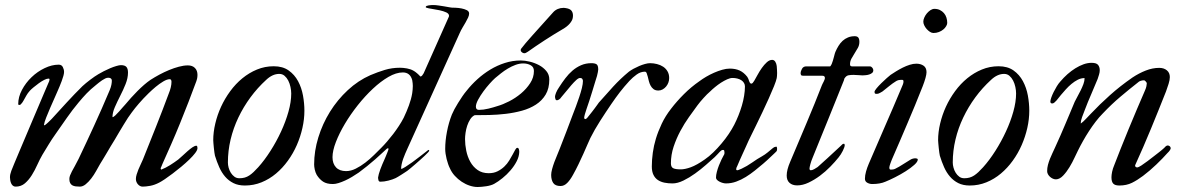

<svg xmlns="http://www.w3.org/2000/svg" viewBox="-20 -727 4695 761"><path d="M518.6 -17.6Q518.6 -25.4 521.5 -35.2Q524.4 -44.9 528.6 -55.2Q532.7 -65.4 537.6 -75.4Q542.5 -85.4 546.4 -94.7Q558.1 -124 571.3 -157Q584.5 -189.9 598.1 -224.1Q611.8 -258.3 624.5 -291.7Q637.2 -325.2 648.4 -355Q659.7 -382.3 659.7 -402.8Q659.7 -406.7 658.2 -409.9Q656.7 -413.1 652.8 -413.1Q642.1 -413.1 627 -404.1Q611.8 -395 596.9 -382.6Q582 -370.1 568.8 -357.2Q555.7 -344.2 548.3 -336.4Q529.3 -315.9 515.6 -298.8Q502 -281.7 487.3 -260.3Q479.5 -248 470.5 -233.4Q461.4 -218.8 452.4 -203.4Q443.4 -188 434.6 -173.1Q425.8 -158.2 418 -146Q414.1 -139.2 408.7 -130.1Q403.3 -121.1 397.7 -111.6Q392.1 -102.1 386.5 -93Q380.9 -84 376.5 -76.7Q369.6 -64.5 360.8 -48.8Q352.1 -33.2 341.6 -19.5Q331.1 -5.9 319.6 3.4Q308.1 12.7 296.4 12.7Q287.6 12.7 280 11.7Q272.5 10.7 266.8 7.6Q261.2 4.4 258.1 -1.5Q254.9 -7.3 254.9 -17.6Q254.9 -24.4 257.6 -31.5Q260.3 -38.6 265.1 -47.9Q270 -57.1 276.6 -68.8Q283.2 -80.6 291.5 -97.2Q308.6 -133.3 323.7 -165.5Q338.9 -197.8 353.5 -230Q368.2 -262.2 383.1 -295.9Q397.9 -329.6 414.6 -369.1Q419.9 -381.8 421.6 -391.4Q423.3 -400.9 423.3 -407.2Q423.3 -418.9 408.7 -418.9Q403.3 -418.9 397.2 -416Q391.1 -413.1 384.5 -408.7Q377.9 -404.3 371.6 -399.2Q365.2 -394 359.9 -389.6Q338.9 -373 323.5 -356.9Q308.1 -340.8 291.5 -320.8Q266.6 -291 244.9 -259.8Q223.1 -228.5 200.2 -195.8Q185.5 -175.3 173.1 -154.8Q160.6 -134.3 147.9 -113.3Q137.7 -95.7 127.9 -74Q118.2 -52.2 106.2 -33Q94.2 -13.7 78.9 -0.5Q63.5 12.7 42 12.7Q35.2 12.7 30.8 8.8Q26.4 4.9 23.9 -1Q21.5 -6.8 20.5 -13.2Q19.5 -19.5 19.5 -24.4Q19.5 -35.6 24.9 -50Q30.3 -64.5 37.1 -80.1Q45.9 -101.6 57.6 -128.9Q69.3 -156.2 82 -186.5Q94.7 -216.8 107.9 -247.8Q121.1 -278.8 133.1 -307.1Q145 -335.4 155.3 -359.4Q165.5 -383.3 172.4 -399.4Q174.8 -403.8 175.5 -407.5Q176.3 -411.1 176.3 -413.1Q176.3 -415.5 172.4 -415.5Q165.5 -415.5 155 -410.2Q144.5 -404.8 133.8 -397Q123 -389.2 113.3 -381.1Q103.5 -373 98.6 -367.7Q89.8 -357.9 84.5 -348.4Q79.1 -338.9 72.8 -327.6Q68.4 -319.8 65.4 -316.9Q62.5 -314 60.1 -311.5Q58.1 -311 55.7 -311Q52.2 -311 52.2 -314.5Q52.2 -342.8 67.1 -370.8Q82 -398.9 105.2 -421.1Q128.4 -443.4 157 -457Q185.5 -470.7 212.9 -470.7Q224.1 -470.7 229 -461.2Q233.9 -451.7 233.9 -441.9Q233.9 -435.5 231.2 -426Q228.5 -416.5 224.6 -405.8Q220.7 -395 216.1 -384.3Q211.4 -373.5 207.5 -364.3Q203.6 -355 195.6 -337.2Q187.5 -319.3 179 -299.6Q170.4 -279.8 163.1 -261.2Q155.8 -242.7 154.3 -232.4Q154.3 -230.5 156.2 -230.5Q157.7 -230.5 159.7 -232.4Q160.6 -232.9 163.8 -235.6Q167 -238.3 170.9 -241.9Q174.8 -245.6 178.7 -249.5Q182.6 -253.4 185.1 -255.9Q214.4 -288.1 244.9 -321.3Q275.4 -354.5 306.6 -385.3Q312.5 -391.1 320.8 -397.7Q329.1 -404.3 337.6 -410.9Q346.2 -417.5 354.7 -423.3Q363.3 -429.2 370.1 -433.1Q378.9 -438.5 391.4 -444.8Q403.8 -451.2 416.5 -456.5Q429.2 -461.9 440.9 -465.3Q452.6 -468.8 459.5 -468.8Q474.6 -468.8 481 -461.7Q487.3 -454.6 487.3 -439.5Q487.3 -417.5 477.8 -393.8Q468.3 -370.1 456.5 -347.2Q444.8 -324.2 435.3 -302.5Q425.8 -280.8 425.8 -262.7Q429.7 -262.7 437 -269.5Q444.3 -276.4 452.1 -285.2Q460 -293.9 467 -302.2Q474.1 -310.5 477.1 -313.5Q487.3 -325.7 499.5 -339.4Q511.7 -353 524.9 -366.2Q538.1 -379.4 551.3 -390.9Q564.5 -402.3 576.7 -410.6Q592.8 -420.9 611.8 -431.2Q630.9 -441.4 650.4 -449.5Q669.9 -457.5 689 -462.6Q708 -467.8 724.6 -467.8Q742.7 -467.8 752.7 -457.5Q762.7 -447.3 762.7 -430.2Q762.7 -427.7 762.2 -421.6Q761.7 -415.5 758.3 -405.3Q743.7 -365.7 727.3 -323.2Q710.9 -280.8 693.6 -238.3Q676.3 -195.8 658.4 -155Q640.6 -114.3 624 -77.6Q623 -73.7 619.9 -67.4Q616.7 -61 616.7 -59.1Q616.7 -58.1 617.4 -56.9Q618.2 -55.7 619.1 -54.7Q636.7 -61.5 654.1 -72.5Q671.4 -83.5 686.5 -94.7Q693.8 -100.6 703.6 -109.9Q713.4 -119.1 723.4 -127.9Q733.4 -136.7 742.7 -143.1Q752 -149.4 758.3 -149.4Q760.7 -149.4 761.7 -146.5Q762.7 -143.6 762.7 -140.1Q762.7 -132.3 753.7 -120.4Q744.6 -108.4 730.2 -94.5Q715.8 -80.6 698.5 -66.2Q681.2 -51.8 664.3 -39.1Q647.5 -26.4 633.3 -16.8Q619.1 -7.3 611.3 -3.4Q592.8 6.3 575.4 9.5Q558.1 12.7 545.4 12.7Q539.6 12.7 534.7 10Q529.8 7.3 526.1 2.9Q522.5 -1.5 520.5 -6.8Q518.6 -12.2 518.6 -17.6Z M883.3 -83Q883.3 -73.2 886.2 -62.3Q889.2 -51.3 895 -42Q900.9 -32.7 909.2 -26.6Q917.5 -20.5 928.7 -20.5Q940.4 -20.5 950 -23.2Q959.5 -25.9 968 -31.5Q976.6 -37.1 985.1 -45.2Q993.7 -53.2 1003.4 -64Q1028.8 -92.3 1052.2 -129.2Q1075.7 -166 1094 -205.6Q1112.3 -245.1 1123.3 -284.2Q1134.3 -323.2 1134.3 -356.4Q1134.3 -368.7 1131.3 -382.3Q1128.4 -396 1122.6 -407.5Q1116.7 -418.9 1107.9 -426.5Q1099.1 -434.1 1086.9 -434.1Q1060.1 -434.1 1035.2 -410.6Q1000.5 -378.9 972.7 -341.1Q944.8 -303.2 924.8 -261.2Q904.8 -219.2 894 -174.1Q883.3 -128.9 883.3 -83ZM1064.9 -464.4Q1100.6 -464.4 1124 -447.8Q1147.5 -431.2 1161.4 -405.3Q1175.3 -379.4 1180.9 -348.4Q1186.5 -317.4 1186.5 -288.1Q1186.5 -254.9 1178.7 -220Q1170.9 -185.1 1156.5 -152.1Q1142.1 -119.1 1121.1 -90.1Q1100.1 -61 1074 -39.1Q1047.9 -17.1 1016.6 -4.4Q985.4 8.3 950.7 8.3Q924.3 8.3 905.3 -1.2Q886.2 -10.7 872.3 -26.9Q858.4 -43 848.9 -64.5Q839.4 -85.9 832 -109.9Q831.1 -113.8 829.8 -122.6Q828.6 -131.3 827.6 -141.1Q826.7 -150.9 825.9 -159.4Q825.2 -168 825.2 -171.4Q825.2 -203.1 833.3 -237.3Q841.3 -271.5 856.2 -304Q871.1 -336.4 892.6 -365.7Q914.1 -395 940.7 -416.7Q967.3 -438.5 998.5 -451.4Q1029.8 -464.4 1064.9 -464.4Z M1297.9 -104Q1297.9 -78.6 1311.8 -63.7Q1325.7 -48.8 1351.6 -48.8Q1370.6 -48.8 1390.1 -58.6Q1409.7 -68.4 1428 -82.5Q1446.3 -96.7 1462.4 -112.5Q1478.5 -128.4 1491.2 -141.1Q1502.4 -152.3 1514.6 -166.5Q1526.9 -180.7 1538.6 -196Q1550.3 -211.4 1561 -227.8Q1571.8 -244.1 1580.1 -260.3Q1591.8 -284.7 1600.8 -309.3Q1609.9 -334 1613.8 -357.4Q1614.7 -365.2 1615.5 -371.8Q1616.2 -378.4 1616.2 -386.2Q1616.2 -396 1613.8 -409.7Q1605.5 -439.9 1576.7 -439.9Q1550.3 -439.9 1519.5 -422.1Q1488.8 -404.3 1457.8 -375.2Q1426.8 -346.2 1397.9 -309.8Q1369.1 -273.4 1346.9 -236.1Q1324.7 -198.7 1311.3 -164.1Q1297.9 -129.4 1297.9 -104ZM1595.2 -138.7Q1590.8 -128.9 1586.2 -118.4Q1581.5 -107.9 1577.9 -97.2Q1574.2 -86.4 1572 -76.2Q1569.8 -65.9 1569.8 -57.6Q1574.2 -57.6 1586.4 -65.2Q1598.6 -72.8 1613.8 -83.7Q1628.9 -94.7 1644.3 -106.7Q1659.7 -118.7 1670.9 -127.4Q1673.3 -129.4 1675.5 -131.1Q1677.7 -132.8 1678.7 -132.8Q1681.2 -132.8 1681.2 -129.9Q1681.2 -127.9 1676.3 -122.6Q1671.4 -117.2 1663.3 -109.6Q1655.3 -102.1 1645.5 -93.3Q1635.7 -84.5 1626 -76.2Q1616.2 -67.9 1607.9 -60.8Q1599.6 -53.7 1594.2 -49.8Q1590.8 -47.4 1584.2 -43.2Q1577.6 -39.1 1570.6 -34.4Q1563.5 -29.8 1557.1 -26.1Q1550.8 -22.5 1547.9 -21Q1536.6 -15.6 1519.5 -11.2Q1502.4 -6.8 1487.8 -6.8Q1481.4 -6.8 1480 -12.9Q1478.5 -19 1478.5 -23.4Q1479 -28.3 1481.4 -37.1Q1483.9 -45.9 1487.5 -55.9Q1491.2 -65.9 1495.6 -76.4Q1500 -86.9 1503.9 -95.2Q1505.9 -99.6 1508.5 -106Q1511.2 -112.3 1513.7 -118.7Q1516.1 -125 1518.1 -129.9Q1520 -134.8 1520 -136.7Q1520 -139.2 1517.6 -139.2Q1514.6 -139.2 1512.2 -136.7Q1505.4 -130.9 1493.7 -119.6Q1481.9 -108.4 1466.8 -95.2Q1451.7 -82 1434.8 -68.4Q1418 -54.7 1401.9 -43Q1389.2 -34.2 1375.2 -25.9Q1361.3 -17.6 1347.9 -11.5Q1334.5 -5.4 1322 -1.5Q1309.6 2.4 1299.3 2.4Q1274.9 2.4 1260.5 -7.1Q1246.1 -16.6 1235.4 -33.7Q1230 -43.5 1227.5 -55.2Q1225.1 -66.9 1225.1 -75.2Q1225.1 -128.4 1241.7 -182.4Q1258.3 -236.3 1287.8 -283.9Q1317.4 -331.5 1358.4 -369.6Q1399.4 -407.7 1448.2 -429.2Q1477.1 -441.4 1505.4 -450Q1533.7 -458.5 1565.4 -458.5Q1578.1 -458.5 1593 -455.8Q1607.9 -453.1 1618.7 -446.8Q1624.5 -443.8 1632.8 -436.8Q1641.1 -429.7 1646 -423.8Q1649.9 -423.8 1653.1 -427.5Q1656.2 -431.2 1659.2 -436.5L1752.9 -647Q1755.4 -652.8 1757.6 -657.5Q1759.8 -662.1 1759.8 -664.1Q1759.8 -672.9 1748.5 -678Q1737.3 -683.1 1722.4 -686.3Q1707.5 -689.5 1692.6 -691.7Q1677.7 -693.8 1670.9 -696.3Q1668.5 -696.8 1668 -697.5Q1667.5 -698.2 1667.5 -699.2Q1667.5 -702.1 1671.1 -703.6Q1674.8 -705.1 1679.7 -705.8Q1684.6 -706.5 1689.7 -706.8Q1694.8 -707 1698.2 -707Q1706.5 -707 1718 -705.3Q1729.5 -703.6 1740.2 -701.9Q1751 -700.2 1759.3 -698.5Q1767.6 -696.8 1770 -696.8Q1774.4 -696.8 1785.9 -696.3Q1797.4 -695.8 1809.1 -693.6Q1820.8 -691.4 1830.1 -686.8Q1839.4 -682.1 1839.4 -673.3Q1839.4 -666 1835.2 -657Q1831.1 -647.9 1825.2 -637.9Q1819.3 -627.9 1813 -617.2Q1806.6 -606.4 1802.2 -596.2Z M1866.2 -304.2Q1866.2 -291.5 1878.4 -291.5Q1895.5 -291.5 1915.8 -296.4Q1936 -301.3 1951.7 -306.6Q1972.7 -312.5 1998 -325.4Q2023.4 -338.4 2045.2 -356.7Q2066.9 -375 2081.5 -397.5Q2096.2 -419.9 2096.2 -445.8Q2096.2 -461.4 2083.3 -468.5Q2070.3 -475.6 2053.7 -475.6Q2038.6 -475.6 2022.9 -469.7Q2007.3 -463.9 1992.7 -455.1Q1978 -446.3 1965.1 -436Q1952.1 -425.8 1942.4 -417.5Q1933.6 -409.7 1920.7 -395.3Q1907.7 -380.9 1895.8 -364.5Q1883.8 -348.1 1875 -331.8Q1866.2 -315.4 1866.2 -304.2ZM1861.3 -270.5Q1851.1 -265.6 1843.8 -254.2Q1836.4 -242.7 1831.8 -228.8Q1827.1 -214.8 1825.2 -200.4Q1823.2 -186 1823.2 -175.8Q1823.2 -153.3 1828.1 -129.4Q1833 -105.5 1844 -85.7Q1855 -65.9 1873 -53.2Q1891.1 -40.5 1917 -40.5Q1937 -40.5 1952.1 -48.1Q1967.3 -55.7 1978.8 -66.7Q1990.2 -77.6 1998.3 -90.8Q2006.3 -104 2012.2 -115Q2018.1 -126 2022.2 -133.5Q2026.4 -141.1 2030.3 -141.1Q2034.7 -141.1 2036.4 -136Q2038.1 -130.9 2038.1 -125Q2037.6 -106.4 2027.8 -87.6Q2018.1 -68.8 2003.4 -51.8Q1988.8 -34.7 1971.4 -20.8Q1954.1 -6.8 1939 1.5Q1933.1 4.9 1924.8 7.3Q1916.5 9.8 1907.2 11.2Q1897.9 12.7 1888.9 13.4Q1879.9 14.2 1873 14.2Q1857.9 14.2 1841.6 8.8Q1825.2 3.4 1810.1 -6.6Q1794.9 -16.6 1782.5 -30.3Q1770 -43.9 1762.7 -61Q1759.3 -67.4 1756.1 -76.9Q1752.9 -86.4 1750.2 -96.7Q1747.6 -106.9 1746.1 -117.4Q1744.6 -127.9 1744.6 -136.7Q1744.6 -168.9 1751.5 -204.8Q1758.3 -240.7 1771 -272.9Q1774.9 -282.2 1781.2 -294.2Q1787.6 -306.2 1795.7 -319.1Q1803.7 -332 1812.5 -345Q1821.3 -357.9 1830.1 -368.2Q1848.6 -391.6 1872.3 -413.1Q1896 -434.6 1923.3 -451.2Q1950.7 -467.8 1981.2 -477.5Q2011.7 -487.3 2044.4 -487.3Q2060.1 -487.3 2079.6 -482.7Q2099.1 -478 2116.5 -468.8Q2133.8 -459.5 2145.5 -445.3Q2157.2 -431.2 2157.2 -412.1Q2157.2 -376.5 2142.8 -352.3Q2128.4 -328.1 2104.2 -312.5Q2080.1 -296.9 2049.1 -288.3Q2018.1 -279.8 1985.4 -275.9Q1952.6 -272 1920.2 -271.2Q1887.7 -270.5 1861.3 -270.5ZM2250 -655.3Q2248 -645 2238 -633.3Q2228 -621.6 2210.9 -611.8Q2193.4 -601.6 2174.8 -590.1Q2156.2 -578.6 2138.2 -566.9Q2120.1 -555.2 2103.3 -543.7Q2086.4 -532.2 2072.8 -522.5Q2068.8 -520 2064.9 -517.8Q2061 -515.6 2058.1 -516.1Q2054.2 -515.6 2049.1 -519.3Q2043.9 -522.9 2043.9 -527.8V-528.8Q2043.9 -529.3 2044.2 -531Q2044.4 -532.7 2045.4 -533.7Q2059.6 -552.7 2090.8 -587.4Q2122.1 -622.1 2172.4 -678.2Q2179.7 -686.5 2190.4 -691.2Q2201.2 -695.8 2212.9 -695.8Q2215.3 -695.8 2218 -695.6Q2220.7 -695.3 2223.1 -694.8Q2238.8 -692.4 2244.9 -684.8Q2251 -677.2 2251 -665.5Q2251 -663.1 2250.7 -660.4Q2250.5 -657.7 2250 -655.3Z M2164.6 -33.7Q2164.6 -43 2168.2 -56.6Q2171.9 -70.3 2177.2 -84.7Q2182.6 -99.1 2188.5 -112.8Q2194.3 -126.5 2198.2 -136.7Q2211.4 -171.4 2224.9 -205.6Q2238.3 -239.7 2250 -272Q2255.9 -286.6 2262.7 -305.2Q2269.5 -323.7 2275.9 -342.5Q2282.2 -361.3 2286.4 -378.2Q2290.5 -395 2290.5 -406.2Q2290.5 -410.6 2287.8 -414.3Q2285.2 -418 2279.3 -418Q2272.9 -418 2263.9 -409.7Q2254.9 -401.4 2244.6 -389.6Q2234.4 -377.9 2224.1 -365Q2213.9 -352.1 2205.1 -342.3Q2200.7 -335.4 2195.6 -332.5Q2190.4 -329.6 2187.5 -329.6Q2182.6 -329.6 2181.2 -335.2Q2179.7 -340.8 2179.7 -342.8Q2179.7 -348.6 2183.8 -359.1Q2188 -369.6 2195.8 -380.9Q2207.5 -399.4 2220.7 -416.7Q2233.9 -434.1 2249.3 -447.3Q2264.6 -460.4 2283.2 -468.5Q2301.8 -476.6 2324.2 -476.6Q2337.4 -476.6 2344.2 -472.4Q2351.1 -468.3 2351.1 -451.2Q2351.1 -447.8 2349.6 -440.7Q2348.1 -433.6 2346.2 -425.8Q2343.8 -418.9 2338.9 -402.3Q2334 -385.7 2327.9 -366.2Q2321.8 -346.7 2315.7 -327.4Q2309.6 -308.1 2304.7 -294.9Q2300.8 -283.7 2298.1 -273.9Q2295.4 -264.2 2295.4 -260.3Q2295.4 -256.8 2297.4 -255.9Q2299.3 -254.9 2300.3 -254.9Q2302.7 -254.9 2307.4 -259.8Q2312 -264.6 2316.4 -271Q2321.3 -276.9 2326.9 -284.2Q2332.5 -291.5 2337.6 -298.3Q2342.8 -305.2 2346.9 -311Q2351.1 -316.9 2353.5 -320.3Q2381.8 -352.5 2410.4 -383.8Q2439 -415 2472.7 -442.9Q2480.5 -448.7 2491.2 -454.6Q2502 -460.4 2513.4 -465.3Q2524.9 -470.2 2536.4 -473.4Q2547.9 -476.6 2556.6 -476.6Q2570.3 -476.6 2584 -473.1Q2597.7 -469.7 2608.4 -462.6Q2619.1 -455.6 2625.7 -444.3Q2632.3 -433.1 2632.3 -417.5Q2632.3 -408.7 2629.2 -399.9Q2626 -391.1 2620.1 -384Q2614.3 -377 2606.4 -372.6Q2598.6 -368.2 2589.4 -368.2Q2577.6 -368.2 2570.3 -373.8Q2563 -379.4 2558.6 -387.7Q2554.2 -396 2551.8 -405.5Q2549.3 -415 2547.4 -423.3Q2545.4 -431.6 2543 -437.3Q2540.5 -442.9 2536.1 -442.9Q2519 -442.9 2503.4 -431.6Q2487.8 -420.4 2474.6 -406.2Q2453.6 -383.3 2437 -361.8Q2420.4 -340.3 2402.8 -314.5Q2380.4 -281.7 2358.4 -247.3Q2336.4 -212.9 2319.8 -179.7Q2314.9 -169.4 2307.9 -153.1Q2300.8 -136.7 2292 -116.9Q2283.2 -97.2 2272.9 -75.9Q2262.7 -54.7 2251.5 -34.7Q2240.7 -14.6 2228.5 -2.2Q2216.3 10.3 2201.7 10.3Q2180.7 10.3 2172.6 -2Q2164.6 -14.2 2164.6 -33.7Z M2744.1 -309.1Q2729 -288.6 2710.7 -262.9Q2692.4 -237.3 2676.5 -207.5Q2660.6 -177.7 2649.9 -145.5Q2639.2 -113.3 2639.2 -79.6Q2639.2 -64.9 2648.2 -60.3Q2657.2 -55.7 2678.2 -55.7Q2694.8 -55.7 2718.3 -64.2Q2741.7 -72.8 2772.9 -94.7Q2790 -106.4 2807.1 -123Q2824.2 -139.6 2839.8 -158.2Q2855.5 -176.8 2868.4 -196Q2881.3 -215.3 2890.1 -232.4Q2898.9 -249.5 2906.7 -269Q2914.6 -288.6 2920.4 -308.3Q2926.3 -328.1 2929.4 -347.7Q2932.6 -367.2 2932.6 -384.3Q2932.6 -392.1 2928.7 -398.4Q2924.8 -404.8 2918 -409.2Q2911.1 -413.6 2902.1 -415.8Q2893.1 -418 2883.3 -418Q2874 -418 2862.1 -412.6Q2850.1 -407.2 2837.6 -399.2Q2825.2 -391.1 2814 -381.8Q2802.7 -372.6 2794.9 -364.7Q2789.1 -359.9 2782.2 -353Q2775.4 -346.2 2768.6 -338.6Q2761.7 -331.1 2755.4 -323.5Q2749 -315.9 2744.1 -309.1ZM3040.5 -489.7Q3048.3 -489.7 3053 -482.2Q3057.6 -474.6 3058.6 -465.3Q3059.1 -458.5 3059.6 -451.2Q3060.1 -443.8 3060.1 -437.5Q3060.1 -431.2 3059.6 -425.8Q3059.1 -420.4 3058.6 -417.5Q3056.6 -407.2 3047.9 -385.5Q3039.1 -363.8 3027.1 -336.9Q3015.1 -310.1 3001.5 -281.5Q2987.8 -252.9 2976.1 -228.8Q2964.4 -204.6 2956.1 -188Q2947.8 -171.4 2946.8 -168.9Q2941.9 -157.7 2936 -144.8Q2930.2 -131.8 2924.1 -118.7Q2918 -105.5 2912.4 -92.8Q2906.7 -80.1 2902.3 -69.3Q2899.9 -65.4 2898.9 -62Q2897.9 -58.6 2897.9 -56.6Q2897.9 -52.2 2902.3 -52.2Q2904.8 -52.2 2908.7 -54Q2912.6 -55.7 2918.9 -58.1Q2940.9 -68.4 2961.2 -82.8Q2981.4 -97.2 3000 -107.4Q3012.2 -114.3 3022.7 -123Q3033.2 -131.8 3041.5 -138.7Q3043.9 -141.1 3047.9 -143.3Q3051.8 -145.5 3058.6 -145.5Q3059.1 -143.1 3059.6 -140.9Q3060.1 -138.7 3060.1 -136.7Q3060.1 -134.8 3059.6 -132.6Q3059.1 -130.4 3058.6 -128.4Q3058.6 -127.9 3052.5 -122.1Q3046.4 -116.2 3037.8 -108.2Q3029.3 -100.1 3020.3 -91.8Q3011.2 -83.5 3005.4 -78.6Q2989.3 -64.9 2971.9 -51Q2954.6 -37.1 2936 -25.6Q2917.5 -14.2 2897.9 -7.1Q2878.4 0 2857.4 0Q2852.1 0 2845.5 -1.7Q2838.9 -3.4 2832.5 -6.6Q2826.2 -9.8 2822 -13.9Q2817.9 -18.1 2817.9 -22.9Q2817.9 -33.2 2821.3 -46.1Q2824.7 -59.1 2829.6 -71.5Q2834.5 -84 2839.6 -94.5Q2844.7 -105 2848.1 -110.8Q2851.6 -115.7 2851.6 -120.6Q2851.6 -124.5 2850.8 -128.7Q2850.1 -132.8 2845.7 -132.8Q2841.8 -132.8 2838.9 -130.6Q2835.9 -128.4 2833.5 -126Q2828.1 -120.1 2823 -114.7Q2817.9 -109.4 2812.5 -104Q2798.3 -91.3 2778.1 -73.5Q2757.8 -55.7 2735.1 -39.3Q2712.4 -22.9 2689 -11.5Q2665.5 0 2645.5 0Q2628.9 0 2614 -2.9Q2599.1 -5.9 2587.9 -13.2Q2576.7 -20.5 2570.1 -33.7Q2563.5 -46.9 2563.5 -67.4Q2563.5 -93.3 2567.4 -121.6Q2571.3 -149.9 2579.6 -177.2Q2588.4 -206.1 2602.8 -236.6Q2617.2 -267.1 2640.1 -296.4Q2662.1 -325.2 2690.7 -353.8Q2719.2 -382.3 2752.4 -405.3Q2764.2 -414.1 2779.1 -422.9Q2793.9 -431.6 2810.1 -438.7Q2826.2 -445.8 2842.3 -450.4Q2858.4 -455.1 2872.6 -455.1Q2895 -455.1 2911.6 -447.5Q2928.2 -439.9 2941.9 -422.4Q2944.3 -418.9 2946.3 -414.1Q2948.2 -409.2 2949.2 -405.3Q2950.7 -401.4 2952.6 -398.4Q2954.6 -395.5 2958.5 -395.5Q2960.9 -395.5 2964.1 -399.2Q2967.3 -402.8 2969.7 -407.2Q2975.1 -416.5 2982.7 -430.4Q2990.2 -444.3 2999.5 -457.5Q3008.8 -470.7 3019.3 -480.2Q3029.8 -489.7 3040.5 -489.7Z M3098.1 -31.2Q3098.1 -53.7 3111.8 -85.4Q3129.4 -127 3145.8 -165.8Q3162.1 -204.6 3178 -242.2Q3193.8 -279.8 3208.7 -316.4Q3223.6 -353 3237.8 -389.6Q3238.8 -392.1 3240.7 -395.8Q3242.7 -399.4 3244.6 -403.3Q3246.6 -407.2 3248 -411.1Q3249.5 -415 3249.5 -418Q3249.5 -421.9 3247.3 -424.3Q3245.1 -426.8 3238.8 -426.8H3162.6Q3156.2 -426.8 3154.8 -430.2Q3153.3 -433.6 3153.3 -436Q3153.3 -444.8 3158.7 -454.3Q3164.1 -463.9 3175.3 -463.9H3270Q3271 -463.9 3272.7 -466.6Q3274.4 -469.2 3276.4 -473.1Q3278.8 -478.5 3281 -486.1Q3283.2 -493.7 3285.2 -501Q3287.1 -508.3 3288.6 -513.9Q3290 -519.5 3291 -521Q3296.4 -533.7 3303.5 -545.2Q3310.5 -556.6 3319.8 -565.2Q3329.1 -573.7 3341.1 -578.6Q3353 -583.5 3367.7 -583.5Q3377.9 -583.5 3382.1 -577.9Q3386.2 -572.3 3386.2 -561Q3386.2 -548.3 3380.4 -537.6Q3374.5 -526.9 3367.7 -516.4Q3360.8 -505.9 3355 -495.1Q3349.1 -484.4 3349.1 -472.2Q3349.1 -468.8 3350.6 -466.3Q3352.1 -463.9 3357.4 -463.9H3428.7Q3432.6 -463.9 3437 -459Q3441.4 -454.1 3441.4 -448.7Q3441.4 -441.9 3436.8 -438Q3432.1 -434.1 3425.5 -431.9Q3418.9 -429.7 3411.6 -429Q3404.3 -428.2 3398.9 -428.2Q3392.6 -428.2 3382.1 -429.2Q3371.6 -430.2 3362.8 -430.2Q3352.5 -430.2 3343.5 -428.7Q3334.5 -427.2 3328.1 -417.5Q3327.1 -417.5 3326.4 -414.1Q3325.7 -410.6 3324.7 -408.2Q3308.6 -368.2 3293.2 -329.8Q3277.8 -291.5 3262.5 -253.7Q3247.1 -215.8 3231.7 -178Q3216.3 -140.1 3200.7 -101.6Q3195.3 -88.9 3191.9 -76.2Q3188.5 -63.5 3188.5 -59.1Q3188.5 -52.2 3193.8 -52.2Q3199.2 -52.2 3207.3 -56.6Q3215.3 -61 3220.7 -64.9Q3238.8 -80.6 3260.3 -100.6Q3281.7 -120.6 3313 -149.4Q3315.4 -151.9 3318.1 -154.5Q3320.8 -157.2 3324.7 -157.2Q3328.1 -157.2 3328.1 -151.4Q3328.1 -147.9 3325.9 -141.8Q3323.7 -135.7 3320.3 -128.9Q3316.9 -122.1 3312.5 -115.2Q3308.1 -108.4 3303.7 -103Q3290 -85.9 3271 -66.4Q3252 -46.9 3230 -30.5Q3208 -14.2 3184.8 -3.2Q3161.6 7.8 3139.6 7.8Q3120.6 7.8 3109.4 -2.2Q3098.1 -12.2 3098.1 -31.2Z M3639.6 -641.1Q3639.6 -648.9 3643.6 -657.7Q3647.5 -666.5 3653.8 -674.1Q3660.2 -681.6 3668 -686.8Q3675.8 -691.9 3683.6 -691.9Q3695.8 -691.9 3705.3 -687.3Q3714.8 -682.6 3721.4 -675Q3728 -667.5 3731.2 -657.2Q3734.4 -647 3734.4 -636.2Q3734.4 -630.4 3730.2 -623.3Q3726.1 -616.2 3718.8 -610.1Q3711.4 -604 3701.4 -600.1Q3691.4 -596.2 3679.7 -596.2Q3672.9 -596.2 3665.8 -600.8Q3658.7 -605.5 3652.8 -612.1Q3647 -618.7 3643.3 -626.5Q3639.6 -634.3 3639.6 -641.1ZM3408.2 -18.6Q3408.2 -31.7 3412.6 -47.4Q3417 -63 3423.3 -77.6Q3456.1 -154.3 3488 -227.3Q3520 -300.3 3551.8 -376Q3555.7 -384.3 3558.3 -391.4Q3561 -398.4 3561 -402.8Q3561 -406.7 3560.1 -408.7Q3559.1 -410.6 3554.7 -410.6Q3546.4 -410.6 3540.5 -409.2Q3534.7 -407.7 3529.3 -403.8Q3523.9 -400.9 3517.3 -395.8Q3510.7 -390.6 3503.7 -385.3Q3496.6 -379.9 3490 -374.3Q3483.4 -368.7 3477.5 -364.3Q3473.1 -361.8 3467 -358.4Q3460.9 -355 3455.6 -355Q3450.2 -355 3448.2 -356.2Q3446.3 -357.4 3446.3 -363.3Q3446.3 -367.2 3454.3 -377Q3462.4 -386.7 3473.1 -397.2Q3483.9 -407.7 3494.4 -417.2Q3504.9 -426.8 3509.8 -430.2Q3519 -436.5 3531.7 -444.3Q3544.4 -452.1 3558.1 -459Q3571.8 -465.8 3585.7 -470.2Q3599.6 -474.6 3611.8 -474.6Q3628.9 -474.6 3640.6 -466.6Q3652.3 -458.5 3652.3 -440.9Q3652.3 -432.6 3648.2 -417.7Q3644 -402.8 3637.2 -385.3Q3621.6 -345.2 3606.4 -308.8Q3591.3 -272.5 3576.4 -237.5Q3561.5 -202.6 3546.6 -167.7Q3531.7 -132.8 3515.6 -96.2Q3514.2 -93.3 3512.5 -88.4Q3510.7 -83.5 3509 -78.9Q3507.3 -74.2 3506.1 -69.8Q3504.9 -65.4 3504.9 -63.5Q3504.9 -59.6 3505.9 -57.1Q3506.8 -54.7 3511.2 -54.7Q3515.1 -54.7 3519.8 -55.4Q3524.4 -56.2 3528.3 -58.1Q3544.9 -66.4 3558.1 -75.2Q3571.3 -84 3586.4 -92.8Q3592.3 -96.7 3597.7 -98.1Q3603 -99.6 3608.4 -99.6Q3610.4 -99.6 3614 -98.6Q3617.7 -97.7 3617.7 -94.7Q3617.7 -85.9 3603.8 -73.5Q3589.8 -61 3569.8 -48.3Q3549.8 -35.6 3527.6 -24.4Q3505.4 -13.2 3489.3 -6.8Q3468.3 2.4 3437 2.4Q3426.8 2.4 3417.5 -2.7Q3408.2 -7.8 3408.2 -18.6Z M3756.3 -83Q3756.3 -73.2 3759.3 -62.3Q3762.2 -51.3 3768.1 -42Q3773.9 -32.7 3782.2 -26.6Q3790.5 -20.5 3801.8 -20.5Q3813.5 -20.5 3823 -23.2Q3832.5 -25.9 3841.1 -31.5Q3849.6 -37.1 3858.2 -45.2Q3866.7 -53.2 3876.5 -64Q3901.9 -92.3 3925.3 -129.2Q3948.7 -166 3967 -205.6Q3985.4 -245.1 3996.3 -284.2Q4007.3 -323.2 4007.3 -356.4Q4007.3 -368.7 4004.4 -382.3Q4001.5 -396 3995.6 -407.5Q3989.7 -418.9 3981 -426.5Q3972.2 -434.1 3960 -434.1Q3933.1 -434.1 3908.2 -410.6Q3873.5 -378.9 3845.7 -341.1Q3817.9 -303.2 3797.9 -261.2Q3777.8 -219.2 3767.1 -174.1Q3756.3 -128.9 3756.3 -83ZM3938 -464.4Q3973.6 -464.4 3997.1 -447.8Q4020.5 -431.2 4034.4 -405.3Q4048.3 -379.4 4054 -348.4Q4059.6 -317.4 4059.6 -288.1Q4059.6 -254.9 4051.8 -220Q4043.9 -185.1 4029.5 -152.1Q4015.1 -119.1 3994.1 -90.1Q3973.1 -61 3947 -39.1Q3920.9 -17.1 3889.6 -4.4Q3858.4 8.3 3823.7 8.3Q3797.4 8.3 3778.3 -1.2Q3759.3 -10.7 3745.4 -26.9Q3731.4 -43 3721.9 -64.5Q3712.4 -85.9 3705.1 -109.9Q3704.1 -113.8 3702.9 -122.6Q3701.7 -131.3 3700.7 -141.1Q3699.7 -150.9 3699 -159.4Q3698.2 -168 3698.2 -171.4Q3698.2 -203.1 3706.3 -237.3Q3714.4 -271.5 3729.2 -304Q3744.1 -336.4 3765.6 -365.7Q3787.1 -395 3813.7 -416.7Q3840.3 -438.5 3871.6 -451.4Q3902.8 -464.4 3938 -464.4Z M4385.3 -24.4Q4385.3 -33.2 4387.9 -46.1Q4390.6 -59.1 4396.5 -72.8Q4406.7 -99.6 4421.4 -136.5Q4436 -173.3 4452.6 -213.6Q4469.2 -253.9 4486.3 -294.2Q4503.4 -334.5 4518.1 -368.2Q4522.5 -377.9 4523.9 -385.5Q4525.4 -393.1 4525.4 -397Q4525.4 -399.4 4521.2 -404.1Q4517.1 -408.7 4514.6 -408.7Q4507.8 -408.7 4501.2 -406.7Q4494.6 -404.8 4489.3 -399.4Q4455.6 -373 4420.7 -343.5Q4385.7 -314 4350.6 -276.9Q4336.4 -262.7 4322.8 -244.9Q4309.1 -227.1 4296.4 -207.5Q4283.7 -188 4272.5 -168Q4261.2 -147.9 4252.4 -129.9Q4247.6 -120.6 4239 -102.1Q4230.5 -83.5 4219 -64.5Q4207.5 -45.4 4193.8 -31Q4180.2 -16.6 4165.5 -16.1Q4159.2 -16.1 4153.1 -18.8Q4147 -21.5 4141.8 -26.1Q4136.7 -30.8 4133.5 -36.6Q4130.4 -42.5 4130.4 -48.8Q4130.4 -61 4133.5 -73.2Q4136.7 -85.4 4141.4 -97.2Q4146 -108.9 4151.4 -120.1Q4156.7 -131.3 4161.6 -142.1Q4173.3 -167.5 4183.3 -190.4Q4193.4 -213.4 4202.6 -235.4Q4211.9 -257.3 4220.9 -278.8Q4230 -300.3 4239.7 -323.7Q4244.1 -333 4250.7 -344.7Q4257.3 -356.4 4263.4 -368.9Q4269.5 -381.3 4274.2 -393.8Q4278.8 -406.2 4278.8 -417.5Q4264.6 -417.5 4251.7 -410.9Q4238.8 -404.3 4226.8 -394.3Q4214.8 -384.3 4204.3 -372.6Q4193.8 -360.8 4185.1 -350.6Q4181.2 -346.2 4176.8 -340.3Q4172.4 -334.5 4168 -329.3Q4163.6 -324.2 4159.2 -320.6Q4154.8 -316.9 4150.4 -316.9Q4146.5 -316.9 4144.8 -319.1Q4143.1 -321.3 4143.1 -323.7Q4143.1 -329.6 4146.7 -340.1Q4150.4 -350.6 4156.2 -362.3Q4162.1 -374 4168.9 -385.3Q4175.8 -396.5 4182.6 -403.8Q4195.8 -419.4 4210.9 -432.9Q4226.1 -446.3 4242.2 -456.3Q4258.3 -466.3 4274.7 -472.2Q4291 -478 4306.6 -478Q4325.7 -478 4332.3 -469.7Q4338.9 -461.4 4338.9 -448.7Q4338.9 -440.4 4336.2 -431.6Q4333.5 -422.9 4330.6 -414.1Q4319.3 -386.2 4305.2 -353.8Q4291 -321.3 4279.8 -291.5Q4274.4 -276.9 4269 -263.2Q4263.7 -249.5 4263.7 -237.3Q4274.4 -245.1 4283.9 -255.6Q4293.5 -266.1 4301.8 -274.4Q4320.8 -294.4 4339.8 -313Q4358.9 -331.5 4379.2 -349.6Q4399.4 -367.7 4421.4 -385Q4443.4 -402.3 4468.8 -419.9Q4494.6 -437 4521.5 -447.5Q4548.3 -458 4574.7 -458Q4593.3 -458 4605 -448.2Q4616.7 -438.5 4616.7 -421.4Q4616.7 -410.6 4611.8 -394.8Q4606.9 -378.9 4601.6 -364.7Q4572.3 -290.5 4542.2 -217.5Q4512.2 -144.5 4479 -71.8Q4479 -63.5 4487.3 -63.5Q4492.2 -63.5 4503.7 -71Q4515.1 -78.6 4528.3 -88.4Q4541.5 -98.1 4553.7 -107.9Q4565.9 -117.7 4571.3 -121.6Q4571.8 -122.1 4575 -124.5Q4578.1 -127 4582 -130.1Q4585.9 -133.3 4589.8 -136.7Q4593.8 -140.1 4595.7 -142.1Q4602.5 -150.4 4608.4 -150.4Q4612.3 -150.4 4616.2 -147.5Q4620.1 -144.5 4620.1 -139.2Q4620.1 -136.7 4616.9 -131.6Q4613.8 -126.5 4607.4 -120.6Q4588.4 -99.1 4563.2 -75Q4538.1 -50.8 4510.3 -29.8Q4488.3 -13.2 4466.6 -2.4Q4444.8 8.3 4416.5 8.3Q4399.4 8.3 4392.3 0.7Q4385.3 -6.8 4385.3 -24.4Z"/></svg>

Font: IM FELL French Canon
Style: Italic
Weight: 400
Italic angle: -17°
Designer: Igino Marini
Foundry: Igino Marini
Version: 3.00